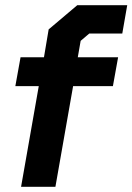

<svg xmlns="http://www.w3.org/2000/svg" viewBox="-20 -718 509 738"><path d="M129 -387H39L59 -498H149L167 -605L277 -698H469L450 -589H323L290 -561L279 -498H434L414 -387H261L193 0H61Z"/></svg>

Font: Chakra Petch
Style: Bold Italic
Weight: 700
Italic angle: -10°
Designer: Katatrad Aksorn Co.,Ltd.
Foundry: Cadson Demak Co.,Ltd.
Version: Version 1.000; ttfautohint (v1.6)